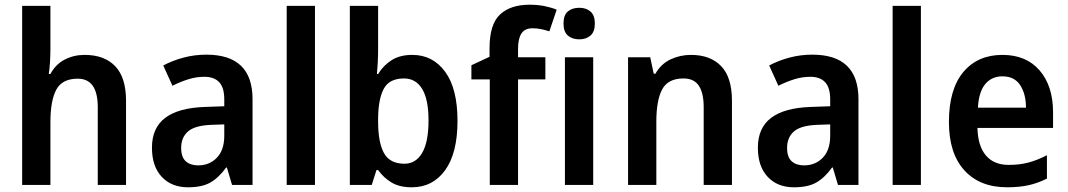

<svg xmlns="http://www.w3.org/2000/svg" viewBox="-20 -785 4532 815"><path d="M194 -577Q194 -548 192 -518.5Q190 -489 187 -471H194Q216 -512 254.5 -532Q293 -552 339 -552Q423 -552 469 -504Q515 -456 515 -357V0H395V-330Q395 -451 310 -451Q244 -451 219 -404.5Q194 -358 194 -266V0H74V-760H194Z M856 -553Q1052 -553 1052 -364V0H965L943 -74H940Q909 -31 873.5 -10.5Q838 10 778 10Q708 10 666.5 -34.5Q625 -79 625 -158Q625 -242 681 -284.5Q737 -327 848 -331L932 -334V-363Q932 -413 910.5 -436Q889 -459 848 -459Q813 -459 779.5 -448.5Q746 -438 712 -421L673 -507Q712 -528 759 -540.5Q806 -553 856 -553ZM875 -255Q806 -252 777.5 -226.5Q749 -201 749 -157Q749 -118 768.5 -100.5Q788 -83 821 -83Q869 -83 900.5 -115.5Q932 -148 932 -209V-257Z M1317 0H1197V-760H1317Z M1585 -573Q1585 -547 1583.5 -519Q1582 -491 1580 -471H1585Q1608 -508 1643 -530Q1678 -552 1730 -552Q1817 -552 1869.5 -480.5Q1922 -409 1922 -272Q1922 -135 1869.5 -62.5Q1817 10 1728 10Q1676 10 1642.5 -10Q1609 -30 1585 -63H1578L1558 0H1465V-760H1585ZM1695 -452Q1633 -452 1609.5 -409Q1586 -366 1585 -284V-269Q1585 -180 1610 -135Q1635 -90 1697 -90Q1745 -90 1772 -136Q1799 -182 1799 -274Q1799 -363 1772 -407.5Q1745 -452 1695 -452Z M2295 -448H2179V0H2059V-448H1981V-508L2058 -544V-580Q2058 -682 2102.5 -723.5Q2147 -765 2228 -765Q2263 -765 2292 -759Q2321 -753 2343 -744L2312 -652Q2296 -657 2278.5 -661Q2261 -665 2240 -665Q2208 -665 2193.5 -643Q2179 -621 2179 -578V-542H2295Z M2439 -752Q2468 -752 2486.5 -736Q2505 -720 2505 -685Q2505 -650 2486.5 -634Q2468 -618 2439 -618Q2409 -618 2390.5 -634Q2372 -650 2372 -685Q2372 -721 2390.5 -736.5Q2409 -752 2439 -752ZM2498 -542V0H2378V-542Z M2913 -552Q2995 -552 3041 -504.5Q3087 -457 3087 -357V0H2967V-330Q2967 -390 2946.5 -421Q2926 -452 2881 -452Q2816 -452 2791 -406Q2766 -360 2766 -267V0H2646V-542H2740L2755 -472H2762Q2786 -514 2826.5 -533Q2867 -552 2913 -552Z M3428 -553Q3624 -553 3624 -364V0H3537L3515 -74H3512Q3481 -31 3445.5 -10.5Q3410 10 3350 10Q3280 10 3238.5 -34.5Q3197 -79 3197 -158Q3197 -242 3253 -284.5Q3309 -327 3420 -331L3504 -334V-363Q3504 -413 3482.5 -436Q3461 -459 3420 -459Q3385 -459 3351.5 -448.5Q3318 -438 3284 -421L3245 -507Q3284 -528 3331 -540.5Q3378 -553 3428 -553ZM3447 -255Q3378 -252 3349.5 -226.5Q3321 -201 3321 -157Q3321 -118 3340.5 -100.5Q3360 -83 3393 -83Q3441 -83 3472.5 -115.5Q3504 -148 3504 -209V-257Z M3889 0H3769V-760H3889Z M4235 -552Q4336 -552 4393 -486Q4450 -420 4450 -308V-242H4129Q4131 -165 4165 -125Q4199 -85 4262 -85Q4308 -85 4345.5 -95Q4383 -105 4424 -126V-27Q4387 -8 4347 1Q4307 10 4255 10Q4139 10 4073.5 -62Q4008 -134 4008 -267Q4008 -406 4069 -479Q4130 -552 4235 -552ZM4235 -461Q4190 -461 4162.5 -428.5Q4135 -396 4131 -328H4335Q4335 -386 4310.5 -423.5Q4286 -461 4235 -461Z"/></svg>

Font: Noto Sans Telugu SemiCondensed SemiBold
Style: Regular
Weight: 600
Width: 4
Designer: Jelle Bosma - Monotype Design Team
Foundry: Monotype Imaging Inc.
Version: Version 2.005; ttfautohint (v1.8.4.7-5d5b)